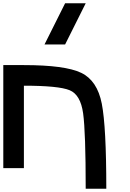

<svg xmlns="http://www.w3.org/2000/svg" viewBox="-20 -1020 790 1165"><path d="M125 0H0V-625H125Q375 -625 472.7 -578.1Q570.3 -531.2 597.7 -390.6Q625 -250 625 125H500Q500 -218.8 484.4 -332Q468.8 -445.3 402.3 -472.7Q335.9 -500 125 -500ZM375 -750H250L375 -1000H500Z"/></svg>

Font: CraftyPE
Style: Regular
Weight: 400
Designer: Erek Butcher
Foundry: Haunted Coop
Version: Version 0.018;April 4, 2024;FontCreator 15.0.0.2962 64-bit